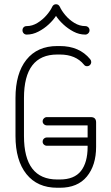

<svg xmlns="http://www.w3.org/2000/svg" viewBox="-20 -881 521 905"><path d="M201 -194Q193 -194 187 -199.5Q181 -205 181 -213Q181 -222 187 -227.5Q193 -233 201 -233H393V-290H201Q193 -290 187 -295.5Q181 -301 181 -309Q181 -317 187 -323Q193 -329 201 -329H408Q433 -329 433 -304V-189Q433 -102 389.5 -49Q346 4 262 4H250Q156 4 104.5 -60.5Q53 -125 53 -240V-419Q53 -535 104.5 -599.5Q156 -664 250 -664H262Q354 -664 405 -602Q410 -596 410 -589Q410 -581 404.5 -575Q399 -569 390 -569Q381 -569 376 -576Q337 -624 262 -624H250Q93 -624 93 -419V-240Q93 -35 250 -35H262Q330 -35 361.5 -75Q393 -115 393 -189V-194ZM226 -849Q232 -861 244 -861Q256 -861 262 -849Q270 -831 288 -809.5Q306 -788 330.5 -773Q355 -758 382 -758Q390 -758 396 -752.5Q402 -747 402 -738Q402 -730 396 -724Q390 -718 382 -718Q353 -718 326.5 -732Q300 -746 278.5 -766Q257 -786 244 -806Q231 -786 209.5 -766Q188 -746 161 -732Q134 -718 106 -718Q97 -718 91.5 -724Q86 -730 86 -738Q86 -747 91.5 -752.5Q97 -758 106 -758Q132 -758 156.5 -773Q181 -788 199.5 -809.5Q218 -831 226 -849Z"/></svg>

Font: Libertine Sup Light
Style: Regular
Weight: 300
Designer: Bastien Sozeau
Foundry: NBR — Bastien Sozeau
Version: Version 2.003; ttfautohint (v1.8.4.7-5d5b);gftools[0.9.33]